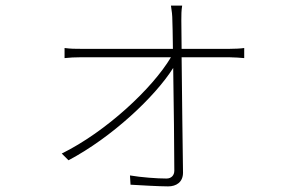

<svg xmlns="http://www.w3.org/2000/svg" viewBox="-20 -621 1040 684"><path d="M627 -447 626 -549C626 -568 626 -583 629 -601H589C592 -584 594 -564 594 -549C595 -536 595 -498 596 -447H268C247 -447 233 -447 210 -450V-414C230 -416 244 -417 268 -417H589C523 -306 358 -152 200 -74L224 -50C379 -132 533 -277 597 -379C599 -251 601 -88 601 -13C601 3 591 15 573 15C540 15 484 11 443 4L445 37C479 39 548 43 579 43C608 43 632 28 632 -6C631 -93 628 -285 627 -417H797C814 -417 839 -415 850 -414V-450C839 -448 813 -447 798 -447Z"/></svg>

Font: Noto Sans T Chinese Thin
Style: Regular
Weight: 100
Designer: Ryoko NISHIZUKA (kana & ideographs); Paul D. Hunt (Latin, Greek & Cyrillic); Wenlong ZHANG (bopomofo); Sandoll Communica
Foundry: Adobe Systems Incorporated
Version: Version 1.000;PS 1;hotconv 1.0.78;makeotf.lib2.5.61930